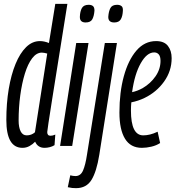

<svg xmlns="http://www.w3.org/2000/svg" viewBox="-20 -760 914 1000"><path d="M212 10Q177 10 163 -22Q151 -9 134 0.5Q117 10 97 10Q13 10 13 -135Q13 -222 25.5 -296.5Q38 -371 61 -427Q84 -483 116 -514.5Q148 -546 188 -546Q210 -546 235 -536L268 -740H331Q277 -403 251.5 -242Q226 -81 226 -72Q226 -53 243 -53Q249 -53 255 -54.5Q261 -56 268 -59L264 -4Q253 3 239 6.5Q225 10 212 10ZM119 -55Q144 -55 162 -71L226 -481Q218 -483 211.5 -484.5Q205 -486 198 -486Q170 -486 147.5 -456.5Q125 -427 109.5 -376.5Q94 -326 85.5 -263Q77 -200 77 -132Q77 -97 87.5 -76Q98 -55 119 -55Z M442 -735Q456 -735 464 -728.5Q472 -722 472 -705Q470 -677 461 -660Q452 -643 426 -643Q395 -643 396 -673Q397 -701 406.5 -718Q416 -735 442 -735ZM293 0 377 -536H441L356 0Z M590 -735Q604 -735 612.5 -728.5Q621 -722 620 -705Q619 -677 609.5 -660Q600 -643 575 -643Q543 -643 544 -673Q546 -701 555 -718Q564 -735 590 -735ZM589 -536 497 47Q483 134 456.5 177Q430 220 376 220Q366 220 356 219Q346 218 333 215L346 153Q360 157 373 157Q400 157 412.5 128Q425 99 433 46L526 -536Z M814 -15Q794 -2 768 4Q742 10 719 10Q660 10 631 -37.5Q602 -85 602 -174Q602 -279 625 -363Q648 -447 690.5 -496.5Q733 -546 793 -546Q835 -546 854.5 -521Q874 -496 874 -457Q874 -390 834.5 -335Q795 -280 733 -250Q700 -234 664 -227Q662 -206 662 -184Q662 -55 726 -55Q743 -55 761.5 -59.5Q780 -64 801 -74ZM783 -487Q745 -487 713 -430.5Q681 -374 668 -280Q696 -286 723 -301Q764 -325 790 -362.5Q816 -400 816 -443Q816 -466 807 -476.5Q798 -487 783 -487Z"/></svg>

Font: Georama ExtraCondensed
Style: Italic
Weight: 400
Width: 2
Italic angle: -9°
Designer: Jean-Baptiste Levee
Foundry: Production Type
Version: Version 1.000